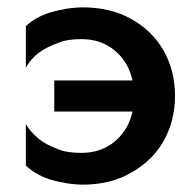

<svg xmlns="http://www.w3.org/2000/svg" viewBox="-20 -490 524 520"><path d="M425 -272H127V-188H372ZM325 -311Q343 -276 343 -230Q343 -184 325 -149Q306 -114 274 -95Q243 -76 200 -76Q160 -76 137 -86Q103 -99 85 -114Q60 -135 50 -154V-42Q74 -18 115 -4Q163 10 205 10Q278 10 333 -21Q391 -53 422 -106Q454 -162 454 -230Q454 -299 422 -355Q390 -409 333 -440Q278 -470 205 -470Q163 -470 115 -456Q75 -443 50 -419V-307Q64 -331 85 -347Q107 -363 138 -374Q161 -384 200 -384Q243 -384 274 -365Q306 -346 325 -311Z"/></svg>

Font: NM-font
Style: Medium
Weight: 500
Designer: ""
Foundry: ""
Version: ""